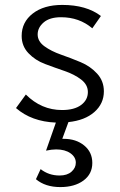

<svg xmlns="http://www.w3.org/2000/svg" viewBox="-20 -492 487 780"><path d="M402 -121Q402 -71 363.5 -37Q325 -3 258 4L233 72H239Q289 72 322 99Q355 126 355 170Q355 215 319 241.5Q283 268 225 268Q164 268 126 236L145 195Q178 221 222 221Q253 221 270.5 205.5Q288 190 288 169Q288 146 266 130.5Q244 115 208 115Q190 115 167 120L207 6Q108 2 45 -53L85 -108Q148 -45 232 -45Q282 -45 309.5 -65.5Q337 -86 337 -118Q337 -148 309.5 -169Q282 -190 242.5 -203.5Q203 -217 163 -232Q123 -247 95.5 -276Q68 -305 68 -346Q68 -402 113 -437Q158 -472 233 -472Q331 -472 390 -427L355 -377Q302 -422 228 -422Q182 -422 157.5 -401Q133 -380 133 -352Q133 -324 160.5 -304Q188 -284 228 -270Q268 -256 307.5 -239.5Q347 -223 374.5 -193Q402 -163 402 -121Z"/></svg>

Font: EauTestSC
Style: Regular
Weight: 400
Designer: Christian Thalmann (Catharsis Fonts)
Version: Version 0.001;PS 000.001;hotconv 1.0.88;makeotf.lib2.5.64775